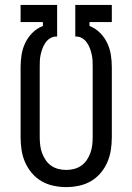

<svg xmlns="http://www.w3.org/2000/svg" viewBox="-20 -755 540 783"><path d="M250 8Q224 8 198 2.5Q172 -3 149.5 -16Q127 -29 110 -49Q93 -69 82.5 -93Q72 -117 68 -143Q64 -169 64 -195V-481Q64 -507 68 -532Q72 -557 83 -580Q94 -603 112.5 -621.5Q131 -640 155 -649V-665H64V-735H213V-606H209Q196 -606 184.5 -599Q173 -592 165.5 -581Q158 -570 153.5 -558Q149 -546 146 -533Q143 -520 142.5 -507Q142 -494 142 -481V-195Q142 -179 144 -162.5Q146 -146 151.5 -131Q157 -116 166 -102.5Q175 -89 188.5 -79.5Q202 -70 218 -66Q234 -62 250 -62Q266 -62 282 -66Q298 -70 311.5 -79.5Q325 -89 334 -102.5Q343 -116 348.5 -131Q354 -146 356 -162.5Q358 -179 358 -195V-481Q358 -494 357.5 -507Q357 -520 354 -533Q351 -546 346.5 -558Q342 -570 334.5 -581Q327 -592 315.5 -599Q304 -606 291 -606H287V-735H436V-665H345V-649Q369 -640 387.5 -621.5Q406 -603 417 -580Q428 -557 432 -532Q436 -507 436 -481V-195Q436 -169 432 -143Q428 -117 417.5 -93Q407 -69 390 -49Q373 -29 350.5 -16Q328 -3 302 2.5Q276 8 250 8Z"/></svg>

Font: Iosevka
Style: Regular
Weight: 400
Monospace: yes
Designer: Belleve Invis
Foundry: Belleve Invis
Version: Version 33.2.3; ttfautohint (v1.8.4)